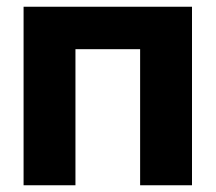

<svg xmlns="http://www.w3.org/2000/svg" viewBox="-20 -550 640 570"><path d="M50 0V-530H550V0H396V-404H204V0Z"/></svg>

Font: Golos Text VF
Style: Regular
Weight: 400
Designer: A.Korolkova, Vitaly Kuzmin
Foundry: ParaType Ltd
Version: Version 2.003